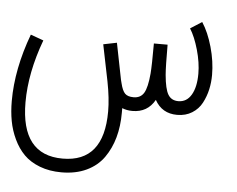

<svg xmlns="http://www.w3.org/2000/svg" viewBox="-263 -389 840 681"><g transform="rotate(5 156.5 -48.5)"><path d="M389.2 -309.6 430.2 -335.9Q452.6 -301.8 467 -251Q481.4 -200.2 481.4 -151.9Q481.4 -125 475.8 -99.9Q470.2 -74.7 458 -51.5Q445.8 -28.3 423.1 -14.2Q400.4 0 370.1 0Q315.9 0 290.5 -46.4Q264.6 0 210.9 0Q190.9 0 174.3 -6.8V9.3Q174.3 57.6 163.1 97.9Q151.9 138.2 129.2 170.4Q106.4 202.6 68.1 220.7Q29.8 238.8 -21 238.8Q-64 238.8 -98.4 225.6Q-132.8 212.4 -154.8 190.2Q-176.8 168 -191.4 137Q-206.1 106 -212.2 72.8Q-218.3 39.6 -218.3 2Q-218.3 -112.3 -171.4 -238.3L-125.5 -221.7Q-169.4 -103 -169.4 2Q-169.4 189.9 -21 189.9Q125.5 189.9 125.5 9.3Q125.5 -37.1 113.8 -96.7L87.4 -226.6L135.3 -236.3L161.1 -106.4L164.1 -94.7Q170.4 -68.4 180.2 -58.6Q189.9 -48.8 210.9 -48.8Q235.8 -48.8 247.6 -68.4Q259.3 -87.9 263.7 -137.7Q266.1 -168 266.1 -245.1H314.9Q314.9 -168 317.4 -137.7Q321.8 -87.9 333.5 -68.4Q345.2 -48.8 370.1 -48.8Q399.9 -48.8 416.3 -76.7Q432.6 -104.5 432.6 -151.9Q432.6 -191.4 419.7 -236.8Q406.7 -282.2 389.2 -309.6Z"/></g></svg>

Font: AzarMehrMonospaced
Style: SansRegular
Weight: 1
Designer: Amin Abedi
Version: Version 1.00